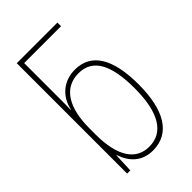

<svg xmlns="http://www.w3.org/2000/svg" viewBox="-231 -842 935 935"><g transform="rotate(-45 236.0 -375.0)"><path d="M245 10C364 10 423 -92 423 -268C423 -445 366 -538 254 -538C174 -538 118 -487 103 -414H101C102 -436 102 -469 102 -494V-735H356V-760H76V0H98L102 -99H104C126 -35 170 10 245 10ZM245 -16C157 -16 102 -88 102 -243V-285C102 -424 151 -513 254 -513C352 -513 396 -429 396 -268C396 -99 342 -16 245 -16Z"/></g></svg>

Font: Noto Sans Condensed Thin
Style: Regular
Weight: 100
Width: 3
Designer: Monotype Design Team
Foundry: Monotype Imaging Inc.
Version: Version 2.013